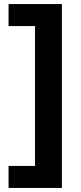

<svg xmlns="http://www.w3.org/2000/svg" viewBox="-20 -779 396 943"><path d="M284 -759V144H22V36H152V-651H22V-759Z"/></svg>

Font: SUSE Thin ExtraBold
Style: Regular
Weight: 800
Version: Version 1.000